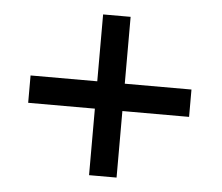

<svg xmlns="http://www.w3.org/2000/svg" viewBox="-42 -522 667 577"><g transform="rotate(5 292.0 -233.5)"><path d="M530.8 -273.9V-191.4H329.6V9.3H246.6V-191.4H45.4V-273.9H246.6V-475.6H329.6V-273.9Z"/></g></svg>

Font: SolaimanLipi
Style: Bold
Weight: 700
Designer: Solaiman Karim
Foundry: Al Mamun Sumon
Version: Version 2.000